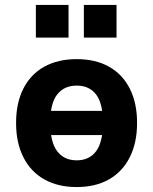

<svg xmlns="http://www.w3.org/2000/svg" viewBox="-20 -745 619 776"><path d="M290 11Q214 11 159 -20Q104 -51 74.5 -109.5Q45 -168 45 -248Q45 -329 74.5 -387Q104 -445 159 -475.5Q214 -506 290 -506Q366 -506 420.5 -475.5Q475 -445 504.5 -387Q534 -329 534 -248Q534 -168 504.5 -109.5Q475 -51 420.5 -20Q366 11 290 11ZM290 -97Q341 -97 368.5 -134Q396 -171 396 -249Q396 -327 368.5 -363Q341 -399 290 -399Q239 -399 211 -363Q183 -327 183 -249Q183 -171 211 -134Q239 -97 290 -97ZM137 -199V-297H442V-199ZM319 -593V-725H451V-593ZM125 -593V-725H257V-593Z"/></svg>

Font: Nunito Sans 10pt SemiCondensed ExtraBold
Style: Regular
Weight: 800
Width: 4
Designer: Vernon Adams
Foundry: Vernon Adams
Version: Version 3.101;gftools[0.9.27]